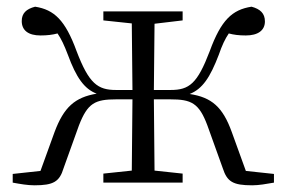

<svg xmlns="http://www.w3.org/2000/svg" viewBox="-20 -546 856 574"><path d="M289 -485 374 -476 376 -277H327C272 -277 246 -296 209 -393C175 -486 142 -517 85 -526C58 -519 45 -506 45 -483C45 -455 65 -440 101 -440C121 -440 137 -442 152 -446C163 -430 172 -411 183 -382C208 -314 232 -280 269 -266C204 -255 171 -226 143 -151L101 -35L18 -26V0C40 4 62 8 83 8C140 8 158 -3 170 -43L216 -171C242 -238 264 -249 328 -249H376L374 -36L289 -27V0H526V-27L442 -36L440 -249H489C552 -249 575 -238 600 -171L646 -43C659 -3 676 8 734 8C754 8 776 4 799 0V-26L715 -35L673 -151C646 -226 613 -255 547 -265C585 -280 608 -314 634 -382C644 -411 653 -430 664 -446C679 -442 694 -440 715 -440C751 -440 772 -455 772 -482C772 -506 758 -519 732 -526C674 -517 641 -486 607 -393C570 -296 546 -277 490 -277H440L442 -475L526 -485V-512H289Z"/></svg>

Font: Noto Serif SC Light
Style: Regular
Weight: 300
Designer: Ryoko NISHIZUKA 西塚涼子 (kana & ideographs); Frank Grießhammer (Latin, Greek & Cyrillic); Wenlong ZHANG 张文龙 (bopomofo); San
Foundry: Adobe
Version: Version 2.001;hotconv 1.1.0;makeotfexe 2.6.0